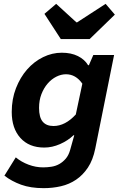

<svg xmlns="http://www.w3.org/2000/svg" viewBox="-20 -782 640 998"><path d="M207 196Q139 196 89.5 178Q40 160 3 131L62 36Q91 60 128.5 74Q166 88 204 88Q226 88 248 84.5Q270 81 288.5 70.5Q307 60 322 42.5Q337 25 345 -4L366 -79H362Q333 -51 292 -33Q251 -15 210 -15Q131 -15 86 -65Q41 -115 41 -200Q41 -267 63 -323.5Q85 -380 121 -421Q157 -462 204 -485Q251 -508 301 -508Q350 -508 385 -490.5Q420 -473 438 -443H442L465 -496H573L475 -9Q463 50 437 89Q411 128 375.5 152Q340 176 297 186Q254 196 207 196ZM258 -127Q319 -127 374 -187L408 -347Q374 -396 323 -396Q298 -396 273 -383.5Q248 -371 228 -348Q208 -325 195.5 -293Q183 -261 183 -221Q183 -172 202 -149.5Q221 -127 258 -127ZM296 -579 211 -710 272 -762 377 -666H381L529 -762L577 -706L446 -579Z"/></svg>

Font: Source Code Pro
Style: Bold Italic
Weight: 700
Italic angle: -11°
Monospace: yes
Designer: Paul D. Hunt, Teo Tuominen
Foundry: Adobe Systems Incorporated
Version: Version 1.050;PS 1.000;hotconv 16.6.51;makeotf.lib2.5.65220